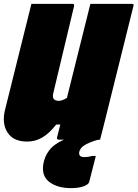

<svg xmlns="http://www.w3.org/2000/svg" viewBox="-21 -720 709 990"><path d="M119 10Q47 10 17 -38Q-13 -86 6 -158Q34 -268 61 -379Q88 -490 116 -600Q122 -625 128.5 -650Q135 -675 141 -700H353Q363 -700 361 -689Q335 -578 308 -467Q281 -356 255 -245Q248 -220 256 -210Q264 -200 283 -200Q299 -200 324 -215Q354 -336 384.5 -457.5Q415 -579 445 -700H659Q671 -700 667 -689L523 -110Q516 -80 508.5 -52Q501 -24 495 0Q482 0 463 7Q424 21 408 33.5Q392 46 388 62Q382 90 414 90Q435 90 453 84H473Q470 95 467 108Q464 121 457.5 145.5Q451 170 439 218Q436 231 410.5 240.5Q385 250 344 250Q277 250 235 219.5Q193 189 202 128Q208 88 232.5 55.5Q257 23 309 0H281Q276 0 274 -3.5Q272 -7 273 -11Q281 -43 290 -78H269Q233 -32 197 -11Q161 10 119 10Z"/></svg>

Font: Recursive Mn Lnr St XBk
Style: Italic
Weight: 1000
Italic angle: -15°
Monospace: yes
Version: Version 1.079;hotconv 1.0.112;makeotfexe 2.5.65598; ttfautoh